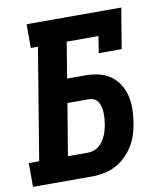

<svg xmlns="http://www.w3.org/2000/svg" viewBox="-83 -805 766 875"><g transform="rotate(-10 299.5 -367.5)"><path d="M-1 0V-110H47L132 -625H99V-735H537L506 -548H400L412 -625H265L238 -459H320Q352 -459 382 -452.5Q412 -446 436.5 -429Q461 -412 477 -387Q493 -362 500 -333Q507 -304 506.5 -272Q506 -240 501 -209Q497 -182 488.5 -155Q480 -128 465 -103.5Q450 -79 428.5 -58Q407 -37 381.5 -24Q356 -11 328.5 -5.5Q301 0 273 0ZM273 -110Q287 -110 300 -114.5Q313 -119 324 -128Q335 -137 343 -149Q351 -161 356.5 -173.5Q362 -186 365.5 -199.5Q369 -213 371 -226Q373 -239 374 -252Q375 -265 374.5 -278Q374 -291 371 -303.5Q368 -316 362 -326.5Q356 -337 344.5 -343Q333 -349 320 -349H220L180 -110Z"/></g></svg>

Font: Iosevka Slab XBdExObl
Style: Regular
Weight: 800
Width: 7
Italic angle: -9°
Monospace: yes
Designer: Belleve Invis
Foundry: Belleve Invis
Version: Version 11.1.0; ttfautohint (v1.8.3)